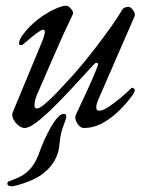

<svg xmlns="http://www.w3.org/2000/svg" viewBox="-20 -438 543 678"><path d="M22 220Q17 220 11.5 218Q6 216 6 210Q6 206 8.5 204Q11 202 15 201Q36 194 55.5 183.5Q75 173 92 152Q109 131 122 92Q128 76 137.5 54.5Q147 33 159 12Q171 -9 183 -22.5Q195 -36 205 -36Q214 -36 214 -27Q214 -18 204 6Q194 30 190 71Q188 97 178.5 117.5Q169 138 155 153.5Q141 169 125 180Q108 192 85.5 201Q63 210 45 215Q27 220 22 220ZM67 14Q56 14 44.5 4.5Q33 -5 27 -18Q21 -31 24 -39L129 -292Q136 -309 138 -321Q140 -333 132 -333Q127 -333 115.5 -325Q104 -317 89.5 -305Q75 -293 60 -280Q58 -278 52.5 -279Q47 -280 47 -283Q47 -287 49 -294.5Q51 -302 59 -313Q84 -347 114.5 -370Q145 -393 172.5 -405.5Q200 -418 214 -418Q219 -418 225.5 -412.5Q232 -407 236 -399.5Q240 -392 236 -385Q203 -317 173 -247Q143 -177 113 -109Q104 -89 102 -72Q100 -55 110 -55Q120 -55 140 -72Q160 -89 185.5 -116Q211 -143 239 -174Q277 -217 312.5 -263Q348 -309 374 -346Q400 -383 408 -398Q413 -408 420 -411Q427 -414 433 -414Q439 -414 445 -408Q451 -402 454.5 -394Q458 -386 455 -380L327 -86Q319 -67 320 -57Q321 -47 330 -47Q343 -47 364 -61Q385 -75 407 -93.5Q429 -112 444 -127Q445 -128 447 -128Q450 -128 453 -125.5Q456 -123 456 -119Q456 -117 455 -115Q454 -113 452.5 -110Q451 -107 448.5 -103Q446 -99 442.5 -94.5Q439 -90 434 -84Q415 -60 390 -37.5Q365 -15 336.5 -0.5Q308 14 276 14Q263 14 252.5 -3Q242 -20 248 -33Q262 -63 278 -97Q294 -131 306.5 -160Q319 -189 324 -203Q329 -215 323 -216Q317 -217 312 -211Q260 -154 220 -111.5Q180 -69 150.5 -41.5Q121 -14 100.5 0Q80 14 67 14Z"/></svg>

Font: EB Garamond
Style: Italic
Weight: 400
Italic angle: -17.2°
Designer: Georg Duffner and Octavio Pardo
Foundry: Georg Duffner
Version: Version 1.001